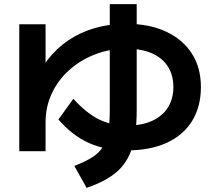

<svg xmlns="http://www.w3.org/2000/svg" viewBox="-20 -814 1040 927"><path d="M73 -84V-697H200V-397H141Q167 -469 210 -525Q253 -581 311 -620Q369 -659 439.5 -679Q510 -699 591 -699Q701 -699 781.5 -661.5Q862 -624 906 -556Q950 -488 950 -394Q950 -299 907.5 -230Q865 -161 785 -124.5Q705 -88 594 -88Q489 -88 409.5 -123.5Q330 -159 262 -237L334 -337Q398 -267 458 -237.5Q518 -208 594 -208Q666 -208 715.5 -231Q765 -254 791 -295.5Q817 -337 817 -394Q817 -453 789.5 -494.5Q762 -536 711.5 -557.5Q661 -579 591 -579Q510 -579 439 -551.5Q368 -524 314 -475.5Q260 -427 230 -362.5Q200 -298 200 -224V-84ZM339 -13Q391 -33 424.5 -54Q458 -75 476.5 -104.5Q495 -134 502.5 -176.5Q510 -219 510 -280V-794H640V-280Q640 -171 617.5 -99.5Q595 -28 542.5 17Q490 62 398 93Z"/></svg>

Font: M PLUS 1 Code
Style: Bold
Weight: 700
Designer: Coji Morishita
Foundry: UNDERFOREST DESIGN
Version: Version 1.002